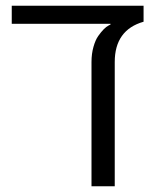

<svg xmlns="http://www.w3.org/2000/svg" viewBox="-20 -650 544 670"><path d="M481 -629.9V-574.2Q380.4 -545.4 380.4 -433.6V0H299.3V-433.6Q299.3 -462.4 306.2 -486.6Q313 -510.7 322.8 -524.4Q342.8 -552.7 358.9 -561L365.7 -564.5V-566.9H21V-629.9Z"/></svg>

Font: Open Sans Hebrew
Style: Regular
Weight: 400
Foundry: Ascender Corporation, Yanek Iontef
Version: Version 2.001;PS 002.001;hotconv 1.0.70;makeotf.lib2.5.58329